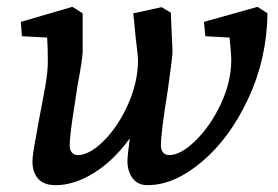

<svg xmlns="http://www.w3.org/2000/svg" viewBox="-20 -530 814 562"><path d="M75 -57Q75 -73 81.5 -109Q88 -145 95 -184Q107 -245 113.5 -283.5Q120 -322 120 -348Q120 -395 118 -420L44 -424L41 -466L192 -510L222 -491V-378Q221 -354 207 -280Q199 -230 191.5 -178Q184 -126 184 -104Q184 -91 190.5 -83.5Q197 -76 207 -76Q242 -76 284 -118Q326 -160 355 -225Q384 -290 384 -355Q384 -365 377 -421Q374 -456 370 -491L453 -509L480 -493L485 -378Q485 -365 471 -265Q451 -143 451 -104Q451 -91 457.5 -83.5Q464 -76 475 -76Q509 -76 552.5 -118.5Q596 -161 626.5 -226Q657 -291 657 -355Q657 -370 652 -420L581 -424L577 -466L734 -510L763 -491Q761 -358 707 -242Q653 -126 571.5 -57Q490 12 412 12Q383 12 368 -8.5Q353 -29 353 -59Q353 -74 360 -125Q312 -59 254.5 -23.5Q197 12 143 12Q108 12 91.5 -7Q75 -26 75 -57Z"/></svg>

Font: Andada Pro SemiBold
Style: Italic
Weight: 600
Italic angle: -6.99998°
Designer: Carolina Giovagnoli
Foundry: Huerta Tipografica
Version: Version 3.005